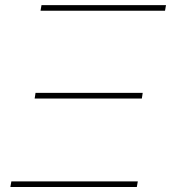

<svg xmlns="http://www.w3.org/2000/svg" viewBox="-20 -748 684 768"><path d="M21.5 0 25.4 -22.5H531.2L527.3 0ZM118.7 -354 122.1 -376.5H550.8L547.4 -354ZM142.1 -705.1 146 -727.5H644L640.1 -705.1Z"/></svg>

Font: Inter 17pt Thin
Style: Italic
Weight: 250
Italic angle: -9.3988°
Version: Version 4.001;git-66647c0bb